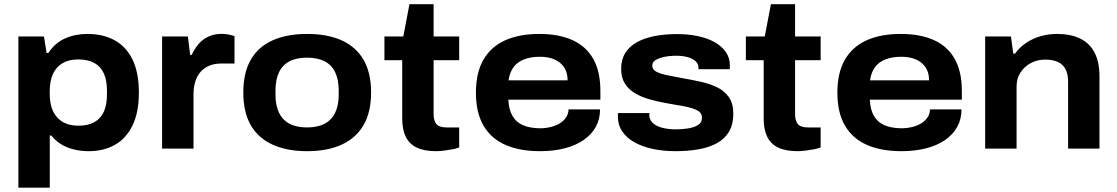

<svg xmlns="http://www.w3.org/2000/svg" viewBox="-20 -699 5254 903"><path d="M66.5 183.7V-527.4H186.8L199.1 -450H207.4Q239 -497.7 286.5 -518.5Q334 -539.4 391.4 -539.4Q464.6 -539.4 518.8 -509.8Q573.1 -480.2 603.1 -419.1Q633.2 -358 633.2 -263.2Q633.2 -170.2 603.1 -108.7Q573.1 -47.2 520 -17.6Q466.9 12 397.6 12Q361 12 327.8 3.9Q294.5 -4.1 267.5 -20.6Q240.5 -37 221.5 -61.6H214.1V183.7ZM348.8 -107.9Q394.4 -107.9 424.2 -124.7Q454 -141.4 468.5 -174.1Q483 -206.8 483 -254V-272.6Q483 -320.8 468.5 -353.4Q454 -386 423.8 -402.8Q393.7 -419.5 348 -419.5Q303.8 -419.5 273.6 -401.7Q243.5 -383.8 228.7 -350.4Q213.9 -317 213.9 -270.3V-258.1Q213.9 -223.4 222.2 -195.3Q230.6 -167.3 247.9 -147.8Q265.2 -128.3 290.3 -118.1Q315.3 -107.9 348.8 -107.9Z M742.3 0V-527.4H863.6L874.5 -440.5H881.7Q893.8 -467.8 912.6 -490.5Q931.4 -513.2 959.3 -526.4Q987.3 -539.7 1022 -539.7Q1039.8 -539.7 1055.7 -536.4Q1071.5 -533.2 1082.9 -529V-400.3H1023.4Q988.3 -400.3 963.4 -389.8Q938.6 -379.2 922.1 -359.6Q905.7 -340 897.9 -313.9Q890.1 -287.9 890.1 -255.8V0Z M1424.2 12Q1329.9 12 1262.3 -18.6Q1194.7 -49.2 1159.5 -110.2Q1124.3 -171.2 1124.3 -264.2Q1124.3 -357 1159.5 -418.1Q1194.7 -479.2 1262.3 -509.3Q1329.9 -539.4 1424.2 -539.4Q1519.5 -539.4 1586.7 -509.3Q1653.8 -479.2 1689.6 -418.1Q1725.3 -357 1725.3 -264.2Q1725.3 -171.2 1689.6 -110.2Q1653.8 -49.2 1586.7 -18.6Q1519.5 12 1424.2 12ZM1424.2 -99.6Q1474 -99.6 1507.2 -117.3Q1540.3 -135.1 1556.6 -169.5Q1572.9 -204 1572.9 -252.8V-274.4Q1572.9 -324.3 1556.6 -358.7Q1540.3 -393.1 1507.2 -410.5Q1474 -427.8 1424.2 -427.8Q1374.3 -427.8 1341.3 -410.5Q1308.3 -393.1 1292 -358.7Q1275.7 -324.3 1275.7 -274.4V-252.8Q1275.7 -204 1292 -169.5Q1308.3 -135.1 1341.3 -117.3Q1374.3 -99.6 1424.2 -99.6Z M2031.2 12Q1975 12 1939.8 -5Q1904.7 -22 1888.2 -56Q1871.7 -90 1871.7 -140.7V-415.8H1788V-527.4H1876.8L1905.7 -679.4H2019.3V-527.4H2139.6V-415.8H2019.3V-161.9Q2019.3 -131.3 2032.4 -115.5Q2045.4 -99.6 2081.1 -99.6H2139.6V-5.4Q2126.9 -0.4 2107.3 3.3Q2087.7 7 2067.2 9.5Q2046.8 12 2031.2 12Z M2519.8 12Q2424.4 12 2357.2 -17.5Q2290 -47 2254.1 -108Q2218.3 -169 2218.3 -263.2Q2218.3 -357.2 2253.6 -418.2Q2289 -479.2 2355.6 -509.3Q2422.3 -539.4 2516 -539.4Q2609.1 -539.4 2673.4 -509.9Q2737.7 -480.4 2770.7 -421Q2803.7 -361.6 2803.7 -271V-230.3H2370.9Q2372.7 -184.2 2390.2 -154Q2407.7 -123.8 2440.8 -109.7Q2473.9 -95.7 2522.1 -95.7Q2545.4 -95.7 2568.8 -101.3Q2592.1 -106.9 2610.7 -117.7Q2629.3 -128.4 2641.4 -145.6Q2653.5 -162.7 2654 -184.5H2802.1Q2802.1 -138.9 2782.1 -102.5Q2762.1 -66.2 2725.1 -40.6Q2688.1 -15 2636.1 -1.5Q2584.2 12 2519.8 12ZM2371.9 -321.3H2649.4Q2649.4 -349.7 2639.7 -370.4Q2629.9 -391.1 2612.1 -405Q2594.3 -419 2570.5 -425.5Q2546.7 -432 2518.8 -432Q2475.1 -432 2443.6 -419.3Q2412.1 -406.7 2394.5 -382.1Q2376.9 -357.5 2371.9 -321.3Z M3156.3 12Q3098.9 12 3049.7 1.3Q3000.5 -9.3 2964 -29.7Q2927.4 -50.1 2906.7 -80.6Q2885.9 -111 2885.9 -151.5Q2885.9 -156.1 2886.3 -160Q2886.7 -163.9 2886.7 -167.1H3034.7Q3034.4 -164.7 3033.9 -162Q3033.4 -159.4 3033.4 -157.4Q3034.7 -133.4 3051.9 -118.8Q3069 -104.1 3097.7 -97.3Q3126.3 -90.6 3158.6 -90.6Q3187.1 -90.6 3215.4 -94.9Q3243.7 -99.3 3262.5 -110.8Q3281.3 -122.3 3281.3 -144.7Q3281.3 -168.9 3258.8 -180.3Q3236.2 -191.7 3197.1 -199.1Q3158 -206.4 3108.5 -214.8Q3067.7 -222.3 3030.8 -233.1Q2993.9 -243.9 2964.7 -261.6Q2935.6 -279.3 2918.4 -306.8Q2901.3 -334.2 2901.3 -375.1Q2901.3 -418.5 2920.6 -449.6Q2939.9 -480.7 2975.3 -500.4Q3010.8 -520.1 3058.8 -529.4Q3106.8 -538.7 3163.3 -538.7Q3215.8 -538.7 3260.7 -529.5Q3305.7 -520.3 3339.7 -501.4Q3373.8 -482.5 3393.2 -455Q3412.6 -427.4 3412.6 -391.7Q3412.6 -386.1 3412.7 -381.3Q3412.8 -376.6 3411.6 -373.6H3265.1V-380.2Q3265.1 -398.7 3251.2 -411.3Q3237.4 -424 3213.8 -430.4Q3190.2 -436.9 3160.3 -436.9Q3144.7 -436.9 3125 -434.8Q3105.3 -432.7 3087.8 -427.3Q3070.4 -421.8 3059.1 -413.4Q3047.8 -404.9 3047.8 -390.1Q3047.8 -371.7 3067.4 -361.5Q3086.9 -351.4 3119.3 -345Q3151.6 -338.7 3190 -331.3Q3232.5 -324 3275.4 -314.5Q3318.3 -305.1 3352.6 -288.5Q3386.9 -271.9 3407.9 -242.3Q3428.8 -212.8 3428.8 -163.5Q3428.8 -114 3408.9 -80.2Q3389 -46.4 3352.8 -26.2Q3316.5 -6 3266.5 3Q3216.5 12 3156.3 12Z M3731.2 12Q3675 12 3639.8 -5Q3604.7 -22 3588.2 -56Q3571.7 -90 3571.7 -140.7V-415.8H3488V-527.4H3576.8L3605.7 -679.4H3719.3V-527.4H3839.6V-415.8H3719.3V-161.9Q3719.3 -131.3 3732.4 -115.5Q3745.4 -99.6 3781.1 -99.6H3839.6V-5.4Q3826.9 -0.4 3807.3 3.3Q3787.7 7 3767.2 9.5Q3746.8 12 3731.2 12Z M4219.8 12Q4124.4 12 4057.2 -17.5Q3990 -47 3954.1 -108Q3918.3 -169 3918.3 -263.2Q3918.3 -357.2 3953.6 -418.2Q3989 -479.2 4055.6 -509.3Q4122.3 -539.4 4216 -539.4Q4309.1 -539.4 4373.4 -509.9Q4437.7 -480.4 4470.7 -421Q4503.7 -361.6 4503.7 -271V-230.3H4070.9Q4072.7 -184.2 4090.2 -154Q4107.7 -123.8 4140.8 -109.7Q4173.9 -95.7 4222.1 -95.7Q4245.4 -95.7 4268.8 -101.3Q4292.1 -106.9 4310.7 -117.7Q4329.3 -128.4 4341.4 -145.6Q4353.5 -162.7 4354 -184.5H4502.1Q4502.1 -138.9 4482.1 -102.5Q4462.1 -66.2 4425.1 -40.6Q4388.1 -15 4336.1 -1.5Q4284.2 12 4219.8 12ZM4071.9 -321.3H4349.4Q4349.4 -349.7 4339.7 -370.4Q4329.9 -391.1 4312.1 -405Q4294.3 -419 4270.5 -425.5Q4246.7 -432 4218.8 -432Q4175.1 -432 4143.6 -419.3Q4112.1 -406.7 4094.5 -382.1Q4076.9 -357.5 4071.9 -321.3Z M4613.3 0V-527.4H4734.6L4745.5 -446.8H4753.5Q4776.7 -478 4808 -498.7Q4839.4 -519.4 4876.1 -529.4Q4912.8 -539.4 4951 -539.4Q5015 -539.4 5059.5 -518.1Q5104 -496.7 5127.5 -452.3Q5151 -408 5151 -338.2V0H5003.4V-314.5Q5003.4 -342.9 4996 -362.8Q4988.5 -382.7 4974.6 -395Q4960.7 -407.3 4940.5 -413Q4920.3 -418.7 4895.2 -418.7Q4858.9 -418.7 4828.5 -402.6Q4798 -386.5 4779.6 -358.2Q4761.1 -330 4761.1 -292.6V0Z"/></svg>

Font: Archivo SemiBold SemiExpanded
Style: Regular
Weight: 600
Width: 6
Version: Version 2.001